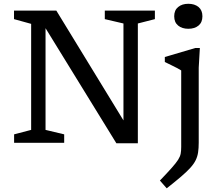

<svg xmlns="http://www.w3.org/2000/svg" viewBox="-20 -754 1156 1014"><path d="M144.5 -68V-628L54 -653V-698H277.5L664.5 -65L632 -41.5V-630L533.5 -653V-698H798V-653L708 -630V2.5H594.5L201.5 -636L220.5 -640.5V-68L319 -44.5V0H54.5V-44.5ZM974.5 -602Q941.5 -602 920.8 -619Q900 -636 900 -668Q900 -700 920.8 -717Q941.5 -734 974.5 -734Q1008 -734 1028.5 -717Q1049 -700 1049 -668Q1049 -636 1028.5 -619Q1008 -602 974.5 -602ZM937 -382Q931.5 -386 916.8 -393.8Q902 -401.5 884 -410.2Q866 -419 850.5 -426.5V-453L1011.5 -500.5H1035.5L1029.5 -396.5V-0.5Q1029.5 28.5 1026.2 50.5Q1023 72.5 1013.5 92Q1004 111.5 985.2 132.2Q966.5 153 936 179Q905.5 205 860.5 240.5L824.5 199.5Q864.5 158 887.2 132.2Q910 106.5 920.8 89.5Q931.5 72.5 934.2 57.5Q937 42.5 937 22Z"/></svg>

Font: Newsreader 9pt
Style: Regular
Weight: 400
Designer: Hugues Gentile
Foundry: Production Type
Version: Version 1.003